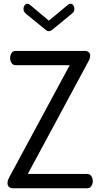

<svg xmlns="http://www.w3.org/2000/svg" viewBox="-20 -1002 533 1022"><path d="M49 0Q35 0 27.5 -7.5Q20 -15 20 -27Q20 -41 28 -56L351 -655H63Q49 -655 41.5 -666.5Q34 -678 34 -693Q34 -707 41 -719Q48 -731 63 -731H431Q445 -731 452.5 -724Q460 -717 460 -706Q460 -691 450 -674L128 -76H444Q459 -76 466.5 -64Q474 -52 474 -38Q474 -24 466.5 -12Q459 0 444 0ZM240 -836Q230 -836 221 -845L119 -928Q112 -934 108.5 -940.5Q105 -947 105 -955Q105 -965 111 -973.5Q117 -982 126 -982Q133 -982 140 -976L240 -892L341 -976Q347 -982 355 -982Q365 -982 370.5 -973.5Q376 -965 376 -955Q376 -947 372.5 -940.5Q369 -934 361 -928L260 -845Q249 -836 240 -836Z"/></svg>

Font: Dosis Medium
Style: Regular
Weight: 500
Designer: EdgarTolentino, PabloImpallari, IginoMarini
Foundry: EdgarTolentino, PabloImpallari, IginoMarini
Version: Version 3.001; ttfautohint (v1.8.2)